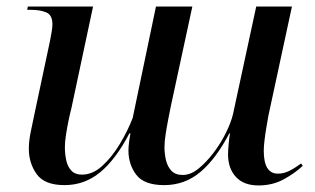

<svg xmlns="http://www.w3.org/2000/svg" viewBox="-20 -556 961 586"><path d="M769 10Q724 10 700 -16Q676 -42 676 -85Q676 -97 678 -118Q680 -139 682 -149H680Q639 -71 591.5 -31Q544 9 481 9Q420 9 396 -22.5Q372 -54 372 -97Q372 -108 374 -123Q376 -138 378 -149H375Q333 -69 285.5 -30Q238 9 177 9Q116 9 92 -24.5Q68 -58 68 -102Q68 -127 74.5 -157Q81 -187 86 -212L133 -433Q140 -467 140 -482Q140 -510 121.5 -518Q103 -526 74 -526H63L65 -536H264L198 -226Q194 -211 189.5 -189.5Q185 -168 181.5 -145.5Q178 -123 178 -107Q178 -87 182 -67.5Q186 -48 197.5 -35.5Q209 -23 230 -23Q263 -23 292.5 -50Q322 -77 346 -117Q370 -157 385 -196L456 -536H567L501 -230Q498 -215 493.5 -192Q489 -169 485.5 -146Q482 -123 482 -107Q482 -87 486.5 -67.5Q491 -48 503 -35Q515 -22 538 -22Q562 -22 586 -41.5Q610 -61 632 -90Q654 -119 669.5 -150.5Q685 -182 691 -207L762 -536H871L799 -202Q797 -190 793.5 -170Q790 -150 787.5 -129.5Q785 -109 785 -96Q785 -26 828 -26Q846 -26 863 -34.5Q880 -43 899 -57L904 -50Q881 -28 846.5 -9Q812 10 769 10Z"/></svg>

Font: Noto Serif Display Medium
Style: Italic
Weight: 500
Italic angle: -12°
Designer: Monotype Design Team
Foundry: Monotype Imaging Inc.
Version: Version 2.009